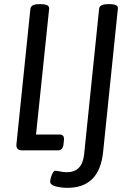

<svg xmlns="http://www.w3.org/2000/svg" viewBox="-20 -722 620 922"><path d="M304 180Q274 180 247.5 173Q221 166 221 150Q221 142 224.5 130Q228 118 233.5 108Q239 98 245 98Q252 98 269.5 101.5Q287 105 301 105Q375 105 384 19L456 -680Q458 -702 499 -702H507Q549 -702 546 -680L475 9Q457 180 304 180ZM86 0Q56 0 59 -30L126 -680Q128 -691 137.5 -696.5Q147 -702 169 -702H177Q218 -702 216 -680L153 -76H267Q290 -76 287 -48L285 -30Q282 0 259 0Z"/></svg>

Font: Asap Condensed Condensed Regular
Style: Italic
Weight: 400
Width: 3
Italic angle: -6°
Designer: Pablo Cosgaya
Foundry: Omnibus-Type
Version: Version 3.001; ttfautohint (v1.8.4.7-5d5b)